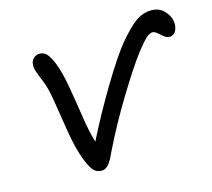

<svg xmlns="http://www.w3.org/2000/svg" viewBox="-97 -792 988 895"><g transform="rotate(-15 397.0 -344.5)"><path d="M289.1 -13.2Q265.1 -13.2 250 -29.1Q234.9 -44.9 217.8 -88.9Q195.8 -147 182.4 -228.3Q168.9 -309.6 158.2 -379.6Q147.5 -449.7 131.8 -485.8Q109.4 -539.1 106.9 -554.7Q104.5 -567.9 106.9 -581.1Q109.9 -595.7 121.6 -605.5Q133.3 -615.2 147.9 -615.2Q169.4 -615.2 182.9 -600.3Q196.3 -585.4 211.9 -547.9Q230 -501.5 242.4 -429.7Q254.9 -357.9 266.6 -280Q278.3 -202.1 293.9 -151.9Q354.5 -272.9 426.8 -393.1Q499 -513.2 543 -565.9Q591.8 -624.5 627.4 -650.1Q663.1 -675.8 704.1 -675.8Q748 -675.8 773.9 -641.1Q799.8 -606.4 792 -570.8Q789.1 -553.7 778.8 -543.9Q768.6 -534.2 755.9 -534.2Q741.7 -534.2 729 -544.4Q716.3 -554.7 705.1 -564.9Q693.8 -575.2 683.1 -575.2Q668.5 -575.2 650.6 -558.6Q632.8 -542 602.1 -502.9Q556.2 -442.4 483.4 -323Q410.6 -203.6 353 -85Q335.9 -45.9 320.8 -29.5Q305.7 -13.2 289.1 -13.2Z"/></g></svg>

Font: Shantell Sans Irregular Bouncy
Style: Italic
Weight: 400
Italic angle: -11.31°
Designer: Stephen Nixon, Anya Danilova, Shantell Martin
Foundry: Arrow Type
Version: Version 1.006;[9816181b4]